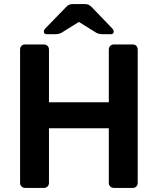

<svg xmlns="http://www.w3.org/2000/svg" viewBox="-20 -917 770 937"><path d="M102 0Q92 0 85 -7Q78 -14 78 -24V-675Q78 -686 84.5 -693Q91 -700 102 -700H194Q205 -700 212 -693Q219 -686 219 -675V-418H511V-675Q511 -686 518 -693Q525 -700 535 -700H628Q639 -700 645.5 -693Q652 -686 652 -675V-24Q652 -14 645.5 -7Q639 0 628 0H535Q525 0 518 -7Q511 -14 511 -24V-291H219V-24Q219 -14 212 -7Q205 0 194 0ZM209 -750Q194 -750 194 -763Q194 -771 203 -780L301 -881Q310 -891 317.5 -894Q325 -897 335 -897H395Q405 -897 412 -894Q419 -891 429 -881L526 -780Q535 -771 535 -763Q535 -750 521 -750H481Q463 -750 450 -757L365 -810L280 -757Q267 -750 249 -750Z"/></svg>

Font: Rubik AZ
Style: Regular
Weight: 500
Designer: Hubert and Fischer
Foundry: Hubert & Fischer
Version: Version 2.000